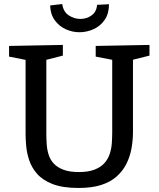

<svg xmlns="http://www.w3.org/2000/svg" viewBox="-20 -923 787 953"><path d="M455 -695 722 -700V-647L626 -623L640 -649V-268Q640 -226 632.5 -185.5Q625 -145 607.5 -110Q590 -75 559.5 -47.5Q529 -20 482.5 -5Q436 10 370 10Q291 10 241 -9.5Q191 -29 163.5 -61Q136 -93 124.5 -129Q113 -165 110 -198.5Q107 -232 107 -256V-648L121 -623L25 -642V-695L292 -700V-647L198 -623L210 -648V-256Q210 -231 212 -204.5Q214 -178 222 -153.5Q230 -129 247.5 -110.5Q265 -92 295 -80.5Q325 -69 371 -69Q418 -69 449 -81Q480 -93 498 -113Q516 -133 524.5 -158.5Q533 -184 535 -212Q537 -240 537 -268V-649L548 -624L455 -642ZM374 -763Q339 -763 306 -778Q273 -793 251.5 -823Q230 -853 229 -896L289 -903Q294 -865 321 -847Q348 -829 379 -829Q410 -829 434.5 -846.5Q459 -864 462 -899L521 -902Q521 -856 500 -825Q479 -794 445 -778.5Q411 -763 374 -763Z"/></svg>

Font: Bitter Thin Medium
Style: Regular
Weight: 500
Version: Version 3.021